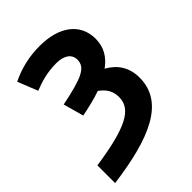

<svg xmlns="http://www.w3.org/2000/svg" viewBox="-228 -668 1019 1019"><g transform="rotate(-45 281.5 -159.0)"><path d="M26 107V240C317 201 514 125 514 -64C514 -143 476 -195 416 -229C466 -264 495 -313 495 -374C495 -493 399 -558 258 -558C177 -558 107 -541 39 -508L84 -395C134 -415 187 -431 255 -431C309 -431 348 -409 348 -365C348 -306 295 -282 128 -248L160 -133C213 -144 262 -155 307 -171C346 -143 364 -111 364 -68C364 22 277 70 26 107Z"/></g></svg>

Font: Noto Sans Mono SemiCondensed ExtraBold
Style: Regular
Weight: 800
Width: 4
Designer: Monotype Design Team
Foundry: Monotype Imaging Inc.
Version: Version 2.014